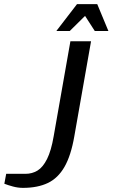

<svg xmlns="http://www.w3.org/2000/svg" viewBox="-20 -900 545 930"><path d="M91 10Q67 10 43 3.5Q19 -3 1 -10L10 -58H103Q136 -58 162 -74Q188 -90 208 -130Q228 -170 240 -240L321 -700H421L340 -240Q324 -147 292.5 -92Q261 -37 211.5 -13.5Q162 10 91 10ZM253 -750 353 -880H451L505 -750H439L392 -823L318 -750Z"/></svg>

Font: Cuprum Medium
Style: Italic
Weight: 500
Italic angle: -10°
Version: Version 3.000